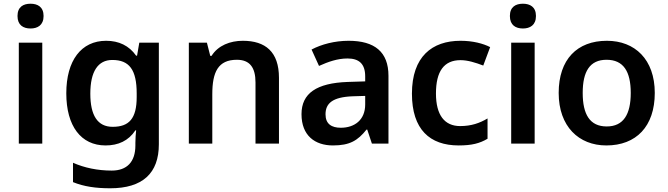

<svg xmlns="http://www.w3.org/2000/svg" viewBox="-20 -771 3585 1031"><path d="M144 -751C105 -751 74 -734 74 -685C74 -636 105 -618 144 -618C182 -618 214 -636 214 -685C214 -734 182 -751 144 -751ZM207 -542H81V0H207Z M550 -552C416 -552 336 -446 336 -270C336 -94 415 10 547 10C615 10 670 -15 707 -71H711C709 -55 707 -24 707 -4V10C707 98 662 145 580 145C504 145 433 130 372 103V207C431 231 495 240 572 240C746 240 833 159 833 4V-542H728L716 -472H711C673 -526 618 -552 550 -552ZM583 -449C674 -449 714 -397 714 -269V-250C714 -134 673 -90 585 -90C504 -90 465 -151 465 -268C465 -387 506 -449 583 -449Z M1284 -552C1216 -552 1151 -527 1116 -471H1109L1091 -542H994V0H1120V-265C1120 -384 1151 -450 1252 -450C1321 -450 1352 -409 1352 -328V0H1478V-353C1478 -493 1405 -552 1284 -552Z M1852 -552C1777 -552 1706 -533 1653 -505L1693 -417C1742 -439 1792 -457 1846 -457C1906 -457 1941 -430 1941 -361V-334L1847 -331C1680 -325 1599 -270 1599 -158C1599 -43 1671 10 1768 10C1858 10 1901 -16 1948 -75H1952L1977 0H2066V-364C2066 -492 1992 -552 1852 -552ZM1875 -254 1941 -256V-210C1941 -127 1884 -85 1810 -85C1761 -85 1728 -105 1728 -157C1728 -215 1764 -250 1875 -254Z M2443 10C2513 10 2556 -1 2598 -26V-135C2556 -110 2511 -94 2451 -94C2367 -94 2321 -153 2321 -269C2321 -388 2364 -448 2453 -448C2491 -448 2533 -435 2575 -419L2612 -518C2575 -537 2520 -552 2453 -552C2300 -552 2192 -467 2192 -268C2192 -76 2288 10 2443 10Z M2788 -751C2749 -751 2718 -734 2718 -685C2718 -636 2749 -618 2788 -618C2826 -618 2858 -636 2858 -685C2858 -734 2826 -751 2788 -751ZM2851 -542H2725V0H2851Z M3496 -272C3496 -452 3389 -552 3239 -552C3079 -552 2980 -452 2980 -272C2980 -92 3088 10 3236 10C3396 10 3496 -92 3496 -272ZM3109 -272C3109 -387 3147 -450 3237 -450C3328 -450 3367 -387 3367 -272C3367 -157 3328 -92 3238 -92C3147 -92 3109 -157 3109 -272Z"/></svg>

Font: Noto Sans Arabic UI SmBd
Style: Regular
Weight: 600
Designer: Monotype Design Team, Nadine Chahine and Nizar Qandah
Foundry: Monotype Imaging Inc.
Version: Version 2.010